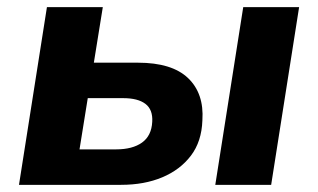

<svg xmlns="http://www.w3.org/2000/svg" viewBox="-20 -516 888 536"><path d="M33 0 111 -496H267L242 -341H365Q460 -341 505 -298Q550 -255 545 -180Q543 -121 513 -81.5Q483 -42 433 -21Q383 0 318 0ZM202 -99H304Q350 -99 376.5 -118Q403 -137 405 -176Q407 -210 386 -226Q365 -242 324 -242H225ZM581 0 659 -496H815L737 0Z"/></svg>

Font: Nunito Sans 10pt ExtraBold
Style: Italic
Weight: 800
Italic angle: -9°
Designer: Vernon Adams
Foundry: Vernon Adams
Version: Version 3.101;gftools[0.9.27]